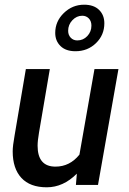

<svg xmlns="http://www.w3.org/2000/svg" viewBox="-20 -787 550 817"><path d="M34 -143Q34 -166 42 -210L90 -493H192L146 -223Q140 -188 140 -167Q140 -78 216 -78Q277 -78 318 -129L382 -493H484L397 0H303L307 -48Q249 10 179 10Q108 10 71 -30Q34 -70 34 -143ZM215 -647Q215 -696 251.5 -731.5Q288 -767 338 -767Q379 -767 401.5 -745Q424 -723 424 -688Q424 -638 388.5 -603.5Q353 -569 301 -569Q260 -569 237.5 -591Q215 -613 215 -647ZM369 -678Q369 -697 358 -708.5Q347 -720 330 -720Q306 -720 288 -701Q270 -682 270 -656Q270 -638 281 -626.5Q292 -615 309 -615Q334 -615 351.5 -633.5Q369 -652 369 -678Z"/></svg>

Font: Cabin Medium
Style: Italic
Weight: 500
Italic angle: -7°
Designer: Pablo Impallari
Foundry: Pablo Impallari. http://www.impallari.com Igino Marini. http://www.ikern.com
Version: Version 2.200